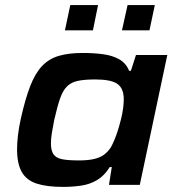

<svg xmlns="http://www.w3.org/2000/svg" viewBox="-20 -726 693 754"><path d="M228 8Q164 8 124 -5Q84 -18 65.5 -50.5Q47 -83 47 -140Q47 -164 50.5 -194.5Q54 -225 62 -261Q79 -337 98.5 -387.5Q118 -438 145 -466.5Q172 -495 210.5 -506.5Q249 -518 305 -518Q349 -518 385.5 -513Q422 -508 448.5 -493Q475 -478 487 -448H494L514 -510H637L529 0H408L419 -70H411Q390 -36 361.5 -19Q333 -2 298.5 3Q264 8 228 8ZM290 -96Q325 -96 349 -101.5Q373 -107 388.5 -118.5Q404 -130 415 -147Q422 -159 429.5 -177Q437 -195 443.5 -216Q450 -237 455.5 -259Q461 -281 463.5 -301Q466 -321 466 -336Q466 -379 441 -396.5Q416 -414 354 -414Q312 -414 286 -408.5Q260 -403 243.5 -387Q227 -371 216 -339.5Q205 -308 193 -255Q187 -225 183.5 -203Q180 -181 180 -163Q180 -134 190.5 -119.5Q201 -105 225 -100.5Q249 -96 290 -96ZM459 -607 481 -706H588L567 -607ZM235 -607 256 -706H365L345 -607Z"/></svg>

Font: Saira Expanded SemiBold
Style: Italic
Weight: 600
Width: 7
Italic angle: -12°
Designer: Hector Gatti with collaboration of the Omnibus-Type team
Foundry: Omnibus-Type
Version: Version 1.101